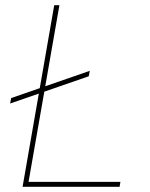

<svg xmlns="http://www.w3.org/2000/svg" viewBox="-20 -720 577 740"><path d="M189 -700H209L90 -19H444L441 0H67ZM23 -342 326 -447 322 -426 19 -321Z"/></svg>

Font: Fixel Italic Variable Display Thin
Style: Italic
Weight: 100
Italic angle: -10°
Designer: AlfaBravo + MacPaw
Foundry: Kyrylo Tkachov, Marchela Mozhyna, Serhii Makarenko, Maria Weinstein, Zakhar Kryvoshyya
Version: Version 1.210;Glyphs 3.2 (3217)